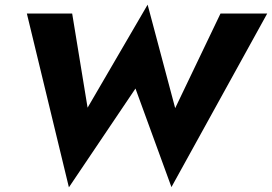

<svg xmlns="http://www.w3.org/2000/svg" viewBox="-20 -758 1164 822"><path d="M730 -295 612 -738 355 -297 289 -700H95L275 44L560 -379L714 43L1124 -700H924Z"/></svg>

Font: Jost
Style: Bold Italic
Weight: 700
Italic angle: -5°
Version: Version 3.710